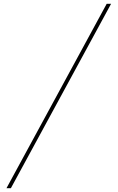

<svg xmlns="http://www.w3.org/2000/svg" viewBox="-20 -843 616 1006"><path d="M14 143H37L562 -823H539Z"/></svg>

Font: Iosevka Sparkle Thin
Style: Italic
Weight: 100
Italic angle: -9°
Designer: Belleve Invis
Foundry: Belleve Invis
Version: Version 4.5.0; ttfautohint (v1.8.3)